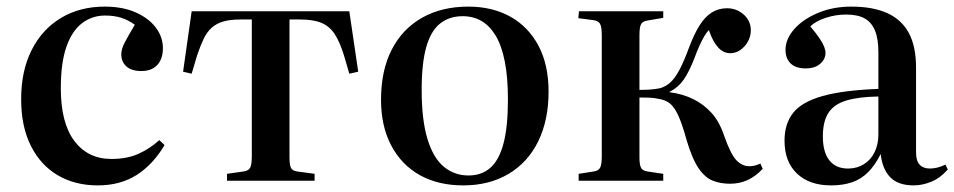

<svg xmlns="http://www.w3.org/2000/svg" viewBox="-20 -547 2888 581"><path d="M276 14Q207 14 155 -16.5Q103 -47 73.5 -105.5Q44 -164 44 -247Q44 -333 76 -396Q108 -459 165 -493Q222 -527 297 -527Q351 -527 390.5 -509.5Q430 -492 451.5 -463.5Q473 -435 473 -401Q473 -381 466 -365.5Q459 -350 444.5 -341Q430 -332 408 -332Q378 -332 362.5 -346Q347 -360 347 -383Q347 -398 357 -417.5Q367 -437 388 -472Q369 -486 347.5 -493Q326 -500 298 -500Q259 -500 228.5 -477Q198 -454 181 -405.5Q164 -357 164 -280Q164 -175 205 -120.5Q246 -66 317 -66Q365 -66 400 -82Q435 -98 462 -123L478 -108Q443 -49 393.5 -17.5Q344 14 276 14Z M667 0V-21L716 -28Q732 -30 737 -39.5Q742 -49 742 -75V-488H707Q677 -488 656 -482Q635 -476 620.5 -463Q606 -450 596 -429Q586 -408 576 -378L560 -324L534 -330L560 -513H1037L1064 -330L1037 -324L1021 -379Q1009 -418 994 -442Q979 -466 954.5 -477Q930 -488 888 -488H856V-71Q856 -48 860.5 -39Q865 -30 880 -28L932 -21V0Z M1382 14Q1306 14 1250.5 -17Q1195 -48 1164 -106.5Q1133 -165 1133 -245Q1133 -334 1165.5 -397Q1198 -460 1257.5 -493.5Q1317 -527 1397 -527Q1470 -527 1524.5 -496.5Q1579 -466 1609.5 -408.5Q1640 -351 1640 -270Q1640 -183 1608.5 -119Q1577 -55 1518.5 -20.5Q1460 14 1382 14ZM1398 -16Q1437 -16 1463.5 -39Q1490 -62 1503.5 -112.5Q1517 -163 1517 -246Q1517 -313 1507.5 -361Q1498 -409 1480 -439Q1462 -469 1437 -483.5Q1412 -498 1380 -498Q1340 -498 1312 -476Q1284 -454 1270 -405Q1256 -356 1256 -275Q1256 -184 1273.5 -126.5Q1291 -69 1323 -42.5Q1355 -16 1398 -16Z M2189 9Q2161 9 2137.5 0Q2114 -9 2094.5 -37Q2075 -65 2058 -122Q2044 -173 2032 -198.5Q2020 -224 2006.5 -234.5Q1993 -245 1972 -248Q1959 -251 1944 -251.5Q1929 -252 1915 -252V-71Q1915 -48 1920 -39Q1925 -30 1940 -28L1987 -21V0H1731V-21L1776 -28Q1791 -30 1796 -39.5Q1801 -49 1801 -75V-439Q1801 -465 1796 -474.5Q1791 -484 1776 -486L1730 -492L1732 -513H1987V-493L1940 -485Q1925 -483 1920 -474Q1915 -465 1915 -441V-275Q1933 -275 1947.5 -276Q1962 -277 1977 -280Q1995 -285 2009 -298Q2023 -311 2036.5 -336.5Q2050 -362 2065 -403Q2080 -443 2096.5 -469.5Q2113 -496 2133.5 -509Q2154 -522 2180 -522Q2209 -522 2230.5 -503Q2252 -484 2252 -455Q2252 -437 2243 -421Q2234 -405 2220 -395.5Q2206 -386 2190 -386Q2169 -386 2153 -403.5Q2137 -421 2125 -456Q2118 -449 2111 -437Q2104 -425 2096.5 -408.5Q2089 -392 2081 -370Q2065 -329 2048.5 -305.5Q2032 -282 2006 -269V-268Q2045 -263 2077 -247.5Q2109 -232 2133 -205.5Q2157 -179 2171 -137Q2191 -80 2208.5 -62Q2226 -44 2247 -44Q2255 -44 2262 -45.5Q2269 -47 2281 -52L2288 -36Q2266 -13 2242 -2Q2218 9 2189 9Z M2495 14Q2429 14 2391.5 -22Q2354 -58 2354 -121Q2354 -173 2380.5 -206Q2407 -239 2469.5 -256.5Q2532 -274 2638 -278V-390Q2638 -430 2627.5 -455Q2617 -480 2596 -491.5Q2575 -503 2540 -503Q2509 -503 2478.5 -493Q2448 -483 2432 -467Q2450 -446 2460 -431Q2470 -416 2474 -405.5Q2478 -395 2478 -387Q2478 -368 2462 -354Q2446 -340 2418 -340Q2388 -340 2372.5 -355Q2357 -370 2357 -396Q2357 -429 2383.5 -459Q2410 -489 2455.5 -508Q2501 -527 2556 -527Q2621 -527 2664.5 -507.5Q2708 -488 2730 -447.5Q2752 -407 2752 -342V-86Q2752 -60 2763 -48.5Q2774 -37 2794 -37Q2805 -37 2817 -40Q2829 -43 2841 -49L2848 -34Q2825 -8 2798 3Q2771 14 2745 14Q2698 14 2674 -10.5Q2650 -35 2645 -81Q2628 -47 2607 -26Q2586 -5 2558.5 4.5Q2531 14 2495 14ZM2546 -37Q2573 -37 2594 -50Q2615 -63 2626.5 -86.5Q2638 -110 2638 -140V-255Q2577 -254 2540 -242.5Q2503 -231 2486.5 -205Q2470 -179 2470 -134Q2470 -87 2489.5 -62Q2509 -37 2546 -37Z"/></svg>

Font: Literata 60pt Medium
Style: Regular
Weight: 500
Designer: Latin by Veronika Burian and Jose Scaglione. Greek by Irene Vlachou. Cyrillic by Vera Evstafieva.
Foundry: TypeTogether
Version: Version 3.103;gftools[0.9.29]